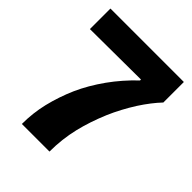

<svg xmlns="http://www.w3.org/2000/svg" viewBox="-188 -771 880 880"><g transform="rotate(45 252.0 -330.5)"><path d="M102 0Q102 -71 118 -138Q135 -208 164 -274Q193 -339 240 -405Q285 -468 344 -524V-530L15 -528V-661H491V-528Q453 -488 416 -431Q376 -368 348 -303Q316 -227 299 -156Q281 -80 281 0Z"/></g></svg>

Font: Bricolage Grotesque 36pt ExtraBold
Style: Regular
Weight: 800
Designer: Mathieu Triay
Foundry: Atelier Triay
Version: Version 1.000;gftools[0.9.30]